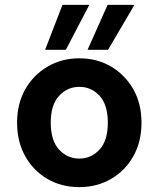

<svg xmlns="http://www.w3.org/2000/svg" viewBox="-20 -755 650 787"><path d="M305 12Q232 12 174.5 -21.5Q117 -55 83.5 -114.5Q50 -174 50 -252Q50 -330 83.5 -389Q117 -448 175 -482Q233 -516 305 -516Q378 -516 435.5 -482Q493 -448 526.5 -389Q560 -330 560 -252Q560 -174 526.5 -114.5Q493 -55 435 -21.5Q377 12 305 12ZM305 -105Q354 -105 388 -142Q422 -179 422 -252Q422 -325 388.5 -362Q355 -399 305 -399Q256 -399 222 -362Q188 -325 188 -252Q188 -179 222 -142Q256 -105 305 -105ZM339 -551 421 -735H531L423 -551ZM165 -551 236 -735H346L250 -551Z"/></svg>

Font: DM Sans
Style: Bold
Weight: 700
Designer: Colophon Foundry, Jonny Pinhorn
Foundry: Colophon Foundry
Version: Version 4.004; ttfautohint (v1.8.4.7-5d5b)